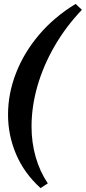

<svg xmlns="http://www.w3.org/2000/svg" viewBox="-20 -765 438 980"><path d="M187 195Q104 120 62.5 23Q21 -74 21 -180Q21 -287 61.5 -391.5Q102 -496 179 -587Q256 -678 366 -745L398 -715Q316 -629 258.5 -529.5Q201 -430 171 -325.5Q141 -221 141 -119Q141 -38 162 36Q183 110 224 171Z"/></svg>

Font: Piazzolla
Style: Bold Italic
Weight: 700
Italic angle: -11.3°
Designer: Juan Pablo del Peral
Foundry: Huerta Tipografica
Version: Version 1.330